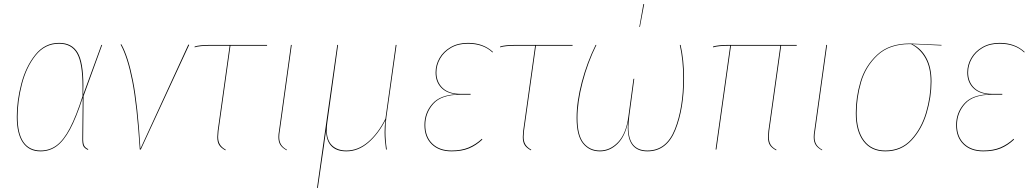

<svg xmlns="http://www.w3.org/2000/svg" viewBox="-20 -739 5095 949"><path d="M392 -315Q392 -286 391 -271L481 -517H485L393 -264L391 -61Q390 -31 396 -19.5Q402 -8 416 -2L415 2Q399 -5 392.5 -16Q386 -27 387 -60L389 -256Q357 -157 326 -99.5Q295 -42 260 -16.5Q225 9 180 9Q123 9 93 -34.5Q63 -78 63 -162Q63 -240 85 -324.5Q107 -409 154 -468Q201 -527 272 -527Q335 -527 363.5 -479.5Q392 -432 392 -315ZM67 -162Q67 -79 96 -37Q125 5 181 5Q225 5 259.5 -20.5Q294 -46 325 -105Q356 -164 388 -264V-310Q388 -428 360.5 -475.5Q333 -523 272 -523Q202 -523 156 -465Q110 -407 88.5 -323Q67 -239 67 -162Z M674 -4 911 -519 915 -517 676 0H671Q657 -219 633.5 -338.5Q610 -458 576 -519L580 -520Q614 -459 637.5 -339.5Q661 -220 674 -4Z M1060 -92Q1058 -70 1058 -63Q1058 -40 1067 -25Q1076 -10 1096 1L1094 4Q1072 -8 1063 -22.5Q1054 -37 1054 -62Q1054 -70 1056 -92L1115 -513H1021Q966 -513 942 -505V-509Q965 -517 1022 -517H1300V-513H1119Z M1363 -92Q1360 -76 1360 -62Q1360 -40 1369 -25Q1378 -10 1398 1L1397 4Q1375 -8 1365.5 -23Q1356 -38 1356 -62Q1356 -76 1359 -92L1418 -517H1422Z M1885 -86Q1885 -47 1892 0H1888Q1881 -47 1881 -85Q1881 -117 1885 -145Q1849 -75 1799.5 -33Q1750 9 1692 9Q1643 9 1617.5 -17.5Q1592 -44 1592 -95Q1588 -72 1581 -17L1570 58L1551 190H1547L1647 -517H1651L1598 -135Q1595 -116 1595 -98Q1595 -45 1621.5 -20Q1648 5 1692 5Q1750 5 1799.5 -37.5Q1849 -80 1885 -152L1936 -517H1940L1890 -161Q1885 -127 1885 -86Z M2078 -121Q2078 -181 2116.5 -225.5Q2155 -270 2239 -273Q2188 -277 2160.5 -306Q2133 -335 2133 -381Q2133 -418 2152 -451.5Q2171 -485 2207.5 -506Q2244 -527 2293 -527Q2369 -527 2417 -482L2414 -480Q2369 -523 2292 -523Q2244 -523 2209 -502.5Q2174 -482 2155.5 -449.5Q2137 -417 2137 -381Q2137 -334 2167.5 -304.5Q2198 -275 2258 -275H2306V-271H2255Q2162 -271 2122 -226Q2082 -181 2082 -121Q2082 -63 2117 -29Q2152 5 2212 5Q2261 5 2296.5 -10Q2332 -25 2362 -53L2364 -49Q2333 -20 2297.5 -5.5Q2262 9 2212 9Q2150 9 2114 -26Q2078 -61 2078 -121Z M2570 -92Q2568 -70 2568 -63Q2568 -40 2577 -25Q2586 -10 2606 1L2604 4Q2582 -8 2573 -22.5Q2564 -37 2564 -62Q2564 -70 2566 -92L2625 -513H2531Q2476 -513 2452 -505V-509Q2475 -517 2532 -517H2810V-513H2629Z M2830 -156Q2830 -237 2855.5 -333.5Q2881 -430 2924 -517H2928Q2885 -430 2859.5 -332Q2834 -234 2834 -156Q2834 -70 2864.5 -32.5Q2895 5 2945 5Q2996 5 3035.5 -37Q3075 -79 3086 -164L3111 -349L3115 -350L3090 -163Q3086 -125 3086 -110Q3086 5 3180 5Q3274 5 3315.5 -100Q3357 -205 3357 -353Q3357 -442 3340 -517H3344Q3361 -442 3361 -354Q3361 -203 3318.5 -97Q3276 9 3180 9Q3083 9 3083 -109L3084 -136Q3070 -65 3032 -28Q2994 9 2945 9Q2893 9 2861.5 -30Q2830 -69 2830 -156ZM3164 -719 3143 -606H3140L3160 -719Z M3782 -92Q3780 -70 3780 -63Q3780 -40 3788.5 -25Q3797 -10 3818 1L3816 4Q3794 -8 3785 -22.5Q3776 -37 3776 -62Q3776 -70 3778 -92L3837 -513H3593L3521 0H3517L3589 -513Q3529 -513 3505 -505L3504 -509Q3529 -517 3584 -517H3918V-513H3841Z M4009 -92Q4006 -76 4006 -62Q4006 -40 4015 -25Q4024 -10 4044 1L4043 4Q4021 -8 4011.5 -23Q4002 -38 4002 -62Q4002 -76 4005 -92L4064 -517H4068Z M4210 -180Q4210 -258 4233 -335.5Q4256 -413 4315.5 -468.5Q4375 -524 4477 -524Q4487 -524 4634 -517L4633 -514L4489 -521Q4534 -499 4559 -452Q4584 -405 4584 -336Q4584 -260 4560.5 -180.5Q4537 -101 4486 -46Q4435 9 4356 9Q4286 9 4248 -41Q4210 -91 4210 -180ZM4580 -336Q4580 -405 4554.5 -451Q4529 -497 4483 -521H4477Q4376 -521 4317.5 -466Q4259 -411 4236.5 -334Q4214 -257 4214 -180Q4214 -93 4251 -44Q4288 5 4356 5Q4434 5 4484 -49.5Q4534 -104 4557 -182.5Q4580 -261 4580 -336Z M4706 -121Q4706 -181 4744.5 -225.5Q4783 -270 4867 -273Q4816 -277 4788.5 -306Q4761 -335 4761 -381Q4761 -418 4780 -451.5Q4799 -485 4835.5 -506Q4872 -527 4921 -527Q4997 -527 5045 -482L5042 -480Q4997 -523 4920 -523Q4872 -523 4837 -502.5Q4802 -482 4783.5 -449.5Q4765 -417 4765 -381Q4765 -334 4795.5 -304.5Q4826 -275 4886 -275H4934V-271H4883Q4790 -271 4750 -226Q4710 -181 4710 -121Q4710 -63 4745 -29Q4780 5 4840 5Q4889 5 4924.5 -10Q4960 -25 4990 -53L4992 -49Q4961 -20 4925.5 -5.5Q4890 9 4840 9Q4778 9 4742 -26Q4706 -61 4706 -121Z"/></svg>

Font: Fira Sans Condensed Four
Style: Italic
Weight: 100
Width: 3
Italic angle: -8°
Designer: bBox Type GmbH & Carrois Corporate GbR & Edenspiekermann AG
Foundry: bBox Type GmbH & Carrois Corporate GbR & Edenspiekermann AG
Version: Version 4.301